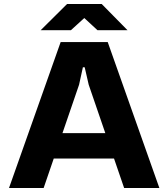

<svg xmlns="http://www.w3.org/2000/svg" viewBox="-20 -939 841 959"><path d="M25 0 283 -729H518L776 0H600L423 -516L403 -603H394L375 -516L198 0ZM233 -147 275 -274H523L564 -147ZM183 -788 315 -919H488L617 -788H467L401 -849L334 -788Z"/></svg>

Font: Hubot Sans Condensed ExtraLight
Style: Bold
Weight: 700
Version: Version 2.000